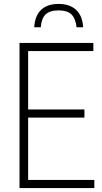

<svg xmlns="http://www.w3.org/2000/svg" viewBox="-20 -959 518 979"><path d="M123.5 -41.5H461V0H79.5V-740H456V-698.5H123.5V-401H410.5V-359.5H123.5ZM278.5 -939Q335.5 -939 368 -908.8Q400.5 -878.5 404 -820H370.5Q365 -866 343.8 -886Q322.5 -906 278.5 -906Q234 -906 212.8 -885.8Q191.5 -865.5 188 -820H154.5Q158 -879 189.8 -909Q221.5 -939 278.5 -939Z"/></svg>

Font: Encode Sans Condensed ExLight
Style: Regular
Weight: 275
Width: 3
Designer: Multiple Designers
Foundry: Impallari Type
Version: Version 2.000